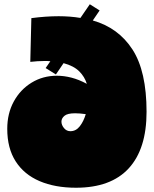

<svg xmlns="http://www.w3.org/2000/svg" viewBox="-20 -864 721 900"><path d="M447 -815 415 -768Q535 -734 601 -632Q667 -530 667 -340Q667 -166 583.5 -75Q500 16 336 16Q238 16 165.5 -15Q93 -46 53.5 -107.5Q14 -169 14 -260Q14 -332 44.5 -388Q75 -444 128 -476.5Q181 -509 247 -509Q280 -509 315 -500Q350 -491 387 -471Q377 -504 351.5 -529.5Q326 -555 278 -568L242 -515L194 -545L216 -577Q209 -578 201.5 -578Q194 -578 186 -578Q172 -578 155.5 -577Q139 -576 122 -574L127 -779Q195 -788 255 -788Q282 -788 307.5 -786Q333 -784 357 -780L401 -844ZM310 -249Q336 -249 354 -272Q372 -295 382 -329Q367 -331 355 -332Q343 -333 332 -333Q296 -333 282 -321Q268 -309 268 -294Q268 -278 280 -263.5Q292 -249 310 -249Z"/></svg>

Font: Gasoek One
Style: Regular
Weight: 400
Designer: Jiashuo Zhang
Foundry: JAMO
Version: Version 1.000; ttfautohint (v1.8.4.7-5d5b);gftools[0.9.29]